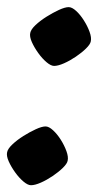

<svg xmlns="http://www.w3.org/2000/svg" viewBox="-21 -532 282 552"><path d="M68 0.5Q59 0.5 46.5 -10Q34 -20.5 22.5 -36.5Q11 -52.5 4 -68.2Q-3 -84 -0.5 -94.5Q1.5 -104.5 14.8 -117Q28 -129.5 46.2 -141Q64.5 -152.5 82 -160.5Q99.5 -168.5 110 -168.5Q119.5 -168.5 131.5 -157.5Q143.5 -146.5 153.8 -130.2Q164 -114 170 -97.5Q176 -81 173.5 -70Q172 -61.5 159.8 -49.5Q147.5 -37.5 130.5 -26Q113.5 -14.5 96.5 -7Q79.5 0.5 68 0.5ZM134.5 -342.5Q125.5 -342.5 113 -353Q100.5 -363.5 89 -379.5Q77.5 -395.5 70.5 -411.2Q63.5 -427 66 -437.5Q68 -447.5 81.2 -460Q94.5 -472.5 112.8 -484Q131 -495.5 148.5 -503.5Q166 -511.5 176.5 -511.5Q186 -511.5 198 -500.5Q210 -489.5 220.2 -473.2Q230.5 -457 236.5 -440.5Q242.5 -424 240 -413Q238.5 -404.5 226.2 -392.5Q214 -380.5 197 -369Q180 -357.5 163 -350Q146 -342.5 134.5 -342.5Z"/></svg>

Font: Texturina Medium
Style: Italic
Weight: 500
Italic angle: -11°
Designer: Guillermo Torres Carreño
Foundry: Omnibus-Type
Version: Version 1.002